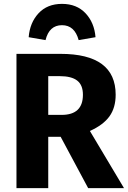

<svg xmlns="http://www.w3.org/2000/svg" viewBox="-20 -971 660 991"><path d="M300 -841Q234 -841 215 -764L128 -779Q134 -854 179 -902.5Q224 -951 300 -951Q376 -951 421.5 -902.5Q467 -854 473 -779L386 -764Q365 -841 300 -841ZM435 0 293 -265H229V0H65V-693H292Q577 -693 577 -482Q577 -415 545 -370.5Q513 -326 444 -295L620 0ZM229 -578V-378H298Q408 -378 408 -482Q408 -532 378.5 -555Q349 -578 288 -578Z"/></svg>

Font: Fira Sans
Style: Bold
Weight: 700
Designer: bBox Type GmbH & Carrois Corporate GbR & Edenspiekermann AG
Foundry: bBox Type GmbH & Carrois Corporate GbR & Edenspiekermann AG
Version: Version 4.301;PS 004.301;hotconv 1.0.88;makeotf.lib2.5.64775